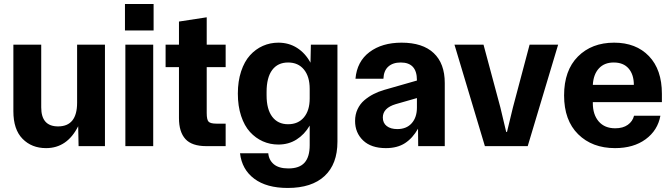

<svg xmlns="http://www.w3.org/2000/svg" viewBox="-20 -720 3311 946"><path d="M207 9.8Q136.2 9.8 91.1 -36.1Q45.9 -82 45.9 -171.9V-500H183.1V-190.9Q183.1 -97.2 266.1 -97.2Q359.9 -97.2 359.9 -213.9V-500H497.1V0H367.2L365.2 -98.1Q311 9.8 207 9.8Z M597.7 0V-500H734.9V0ZM595.7 -569.8H736.8V-700.2H595.7Z M996.6 0Q925.3 0 893.6 -34.9Q861.8 -69.8 861.8 -138.2V-389.2H795.9V-500H861.8V-613.8L998.5 -634.8V-500H1091.8V-389.2H998.5V-163.1Q998.5 -129.9 1007.8 -120.4Q1017.1 -110.8 1046.9 -110.8H1091.8V0Z M1397.5 206.1Q1293.5 206.1 1232.7 160.6Q1171.9 115.2 1162.6 35.2H1301.8Q1304.7 68.8 1329.3 89.4Q1354 109.9 1400.9 109.9Q1455.1 109.9 1480.5 81.5Q1505.9 53.2 1505.9 -4.9V-101.1Q1480 -57.1 1440.9 -32.5Q1401.9 -7.8 1351.6 -7.8Q1310.5 -7.8 1274.9 -23.7Q1239.3 -39.6 1211.7 -69.8Q1184.1 -100.1 1168 -148.7Q1151.9 -197.3 1151.9 -258.8Q1151.9 -319.8 1168 -368.4Q1184.1 -417 1211.7 -447.5Q1239.3 -478 1275.1 -493.9Q1311 -509.8 1351.6 -509.8Q1403.3 -509.8 1443.8 -483.9Q1484.4 -458 1509.8 -411.1L1511.7 -500H1642.6V-22Q1642.6 88.4 1579.3 147.2Q1516.1 206.1 1397.5 206.1ZM1293.5 -250Q1293.5 -181.6 1321.3 -144.8Q1349.1 -107.9 1399.4 -107.9Q1449.2 -107.9 1477.5 -141.8Q1505.9 -175.8 1505.9 -234.9V-282.2Q1505.9 -342.8 1477.5 -377.4Q1449.2 -412.1 1399.4 -412.1Q1348.6 -412.1 1321 -375Q1293.5 -337.9 1293.5 -267.1Z M1881.3 9.8Q1808.6 9.8 1769 -28.1Q1729.5 -65.9 1729.5 -124Q1729.5 -155.8 1741.7 -181.9Q1753.9 -208 1775.1 -226.1Q1796.4 -244.1 1820.3 -256.3Q1844.2 -268.6 1872.6 -276.9L2034.2 -323.2V-325.2Q2034.2 -412.1 1954.6 -412.1Q1915.5 -412.1 1893.1 -391.8Q1870.6 -371.6 1869.1 -332H1731.4Q1738.8 -417 1800.5 -463.4Q1862.3 -509.8 1958.5 -509.8Q2062.5 -509.8 2116.9 -458.5Q2171.4 -407.2 2171.4 -311V0H2040.5L2039.6 -85.9Q2013.2 -39.1 1975.3 -14.6Q1937.5 9.8 1881.3 9.8ZM1866.2 -141.1Q1866.2 -113.8 1885.5 -98.9Q1904.8 -84 1937.5 -84Q1982.9 -84 2008.5 -112.8Q2034.2 -141.6 2034.2 -189.9V-236.8L1930.2 -207Q1866.2 -188 1866.2 -141.1Z M2369.1 0 2219.2 -500H2362.3L2445.3 -190.9L2474.1 -69.8H2478L2507.3 -190.9L2589.4 -500H2730L2580.1 0Z M3010.3 9.8Q2897.9 9.8 2828.6 -58.6Q2759.3 -127 2759.3 -250Q2759.3 -373 2827.4 -441.4Q2895.5 -509.8 3005.9 -509.8Q3113.8 -509.8 3177.5 -443.4Q3241.2 -377 3241.2 -257.8V-216.8H2900.9V-211.9Q2900.9 -155.3 2929.9 -121.6Q2959 -87.9 3011.2 -87.9Q3049.3 -87.9 3073.2 -105Q3097.2 -122.1 3104 -149.9H3233.9Q3220.7 -77.6 3161.1 -33.9Q3101.6 9.8 3010.3 9.8ZM2900.9 -301.8H3103Q3103 -352.5 3077.4 -382.3Q3051.8 -412.1 3003.9 -412.1Q2957.5 -412.1 2930.7 -382.8Q2903.8 -353.5 2900.9 -301.8Z"/></svg>

Font: TASA Orbiter Deck
Style: Bold
Weight: 700
Designer: Weizhong Zhang
Version: Version 1.000;Glyphs 3.1.2 (3151)